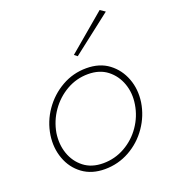

<svg xmlns="http://www.w3.org/2000/svg" viewBox="-132 -803 801 908"><g transform="rotate(-20 268.5 -349.0)"><path d="M53 -230Q44 -168 64 -113Q84 -58 129.5 -24.5Q175 9 241 9Q308 9 365.5 -23Q423 -55 461 -110Q499 -165 509 -230Q518 -293 497.5 -347.5Q477 -402 432 -436Q387 -470 320 -470Q253 -470 196 -437.5Q139 -405 101 -350.5Q63 -296 53 -230ZM83 -230Q93 -288 126.5 -336Q160 -384 210 -412.5Q260 -441 318 -441Q376 -441 414.5 -411Q453 -381 470 -333Q487 -285 478 -230Q469 -173 436 -125Q403 -77 352.5 -48.5Q302 -20 243 -20Q185 -20 146.5 -50Q108 -80 91.5 -127.5Q75 -175 83 -230ZM499 -690 474 -707 287 -549 302 -537Z"/></g></svg>

Font: Jost ExtraLight
Style: Italic
Weight: 250
Italic angle: -5°
Version: Version 3.710